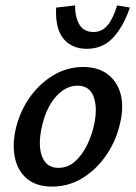

<svg xmlns="http://www.w3.org/2000/svg" viewBox="-20 -677 500 708"><path d="M172 11Q116 11 82 -16Q48 -43 36.5 -89Q25 -135 36 -192Q49 -257 85 -311Q121 -365 173.5 -397.5Q226 -430 287 -430Q341 -430 376 -404Q411 -378 424 -333Q437 -288 424 -228Q411 -164 375 -109.5Q339 -55 287 -22Q235 11 172 11ZM195 -58Q230 -58 256.5 -81.5Q283 -105 301.5 -143Q320 -181 328 -222Q340 -281 325 -321Q310 -361 266 -361Q235 -361 207.5 -340.5Q180 -320 160.5 -283.5Q141 -247 132 -198Q120 -135 136.5 -96.5Q153 -58 195 -58ZM300 -497Q244 -497 213.5 -535Q183 -573 187 -649L257 -657Q256 -617 272 -588Q288 -559 325 -559Q356 -559 376.5 -583.5Q397 -608 412 -657L459 -649Q435 -579 397 -538Q359 -497 300 -497Z"/></svg>

Font: Ysabeau Office SemiBold
Style: Italic
Weight: 600
Italic angle: -12°
Designer: Christian Thalmann (Catharsis Fonts)
Version: Version 2.001;gftools[0.9.30]; featfreeze: tnum,lnum,ss02